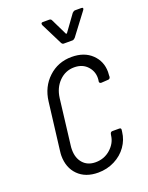

<svg xmlns="http://www.w3.org/2000/svg" viewBox="-135 -770 652 847"><g transform="rotate(-20 191.0 -346.0)"><path d="M49 -118Q49 -126 51 -142L78 -362Q86 -428 131 -470Q176 -512 240 -512Q299 -512 334 -478.5Q369 -445 369 -395Q369 -384 368 -378V-372Q366 -362 357 -362L325 -360Q320 -360 317.5 -363Q315 -366 316 -370L317 -376Q321 -412 298 -438.5Q275 -465 235 -465Q194 -465 164.5 -435.5Q135 -406 129 -359L103 -144Q102 -138 102 -126Q102 -87 123.5 -63Q145 -39 182 -39Q223 -39 252.5 -65.5Q282 -92 286 -128L287 -133Q289 -143 298 -143H330Q340 -143 338 -133L337 -125Q333 -89 311.5 -58.5Q290 -28 254.5 -10Q219 8 177 8Q118 8 83.5 -26.5Q49 -61 49 -118ZM166 -693Q166 -700 174 -700H204Q212 -700 215 -693L252 -617Q252 -616 254 -616Q256 -616 257 -617L312 -693Q319 -700 325 -700H355Q361 -700 362 -696.5Q363 -693 359 -688L282 -586Q275 -579 269 -579H228Q222 -579 218 -586L167 -688Q166 -690 166 -693Z"/></g></svg>

Font: Barlow Condensed Light
Style: Italic
Weight: 300
Width: 3
Italic angle: -7°
Designer: Jeremy Tribby
Foundry: Tribby Type
Version: Version 1.408